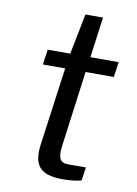

<svg xmlns="http://www.w3.org/2000/svg" viewBox="-80 -740 568 797"><g transform="rotate(10 204.0 -342.0)"><path d="M376 -452 385 -516H266L289 -687H215L181 -516H86L77 -452H171L126 -124C115 -41 138 3 240 3C269 3 306 -1 319 -6L327 -62H253C223 -62 207 -74 214 -130L257 -452Z"/></g></svg>

Font: United Sans
Style: Italic
Weight: 400
Italic angle: -8°
Designer: Pablo Impallari, Rodrigo Fuenzalida (Modified by Dan O. Williams)
Version: Version 1.000;PS 001.000;hotconv 1.0.88;makeotf.lib2.5.64775